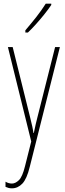

<svg xmlns="http://www.w3.org/2000/svg" viewBox="-20 -783 356 1045"><path d="M23 -527H49L145 -140Q153 -108 156 -93.5Q159 -79 160 -72.5Q161 -66 162 -59H164Q170 -89 174.5 -107.5Q179 -126 183 -142L280 -527H306L142 125Q126 191 101.5 216.5Q77 242 45 242Q35 242 27 240Q19 238 10 234V206Q27 216 45 216Q64 216 83 197.5Q102 179 116 122L150 -13ZM259 -756Q243 -732 220.5 -704Q198 -676 175 -650.5Q152 -625 132 -606H118V-618Q152 -658 178 -691Q204 -724 229 -763H259Z"/></svg>

Font: Noto Sans Gurmukhi ExtraCondensed Thin
Style: Regular
Weight: 100
Width: 2
Designer: Jelle Bosma - Monotype Design Team
Foundry: Monotype Imaging Inc.
Version: Version 2.004; ttfautohint (v1.8.4.7-5d5b)